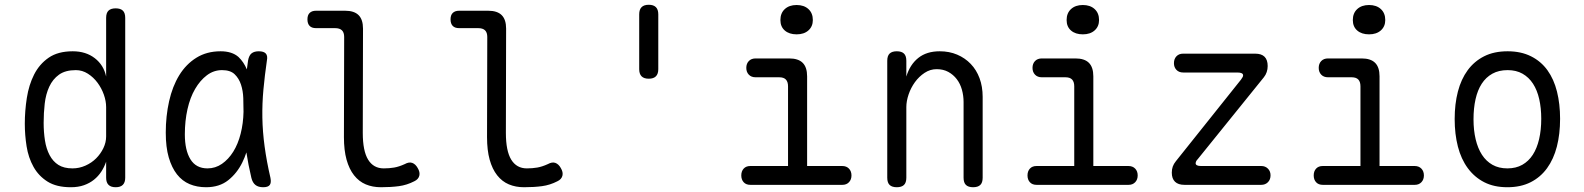

<svg xmlns="http://www.w3.org/2000/svg" viewBox="-20 -775 6640 805"><path d="M465 10Q445 10 435 0Q425 -10 425 -30V-97Q417 -74 404.5 -55Q392 -36 374 -21.5Q356 -7 332 1.5Q308 10 277 10Q217 10 179.5 -13.5Q142 -37 120.5 -75.5Q99 -114 91.5 -161.5Q84 -209 84 -256Q84 -310 92.5 -364.5Q101 -419 123 -462.5Q145 -506 184 -533Q223 -560 285 -560Q340 -560 377.5 -531Q415 -502 425 -454V-700Q425 -721 435 -730.5Q445 -740 465 -740Q485 -740 495 -730.5Q505 -721 505 -700V-30Q505 -10 495 0Q485 10 465 10ZM284 -69Q312 -69 338 -80.5Q364 -92 383 -111Q402 -130 413.5 -154Q425 -178 425 -203V-326Q425 -351 415.5 -378Q406 -405 389 -428Q372 -451 348.5 -466Q325 -481 298 -481Q254 -481 227.5 -462Q201 -443 186.5 -411.5Q172 -380 167.5 -340.5Q163 -301 163 -260Q163 -221 168.5 -186Q174 -151 188 -124.5Q202 -98 225 -83.5Q248 -69 284 -69Z M844 10Q806 10 775 -3Q744 -16 722 -44Q700 -72 687.5 -115Q675 -158 675 -219Q675 -288 689 -350.5Q703 -413 731.5 -459.5Q760 -506 803.5 -533Q847 -560 905 -560Q953 -560 980 -536Q1002 -515 1015 -484Q1017 -502 1020 -521Q1024 -543 1035 -551.5Q1046 -560 1065 -560Q1086 -560 1094.5 -550.5Q1103 -541 1099 -521Q1090 -459 1084.5 -400Q1079 -341 1080 -282Q1081 -223 1089.5 -160.5Q1098 -98 1114 -29Q1118 -9 1111 0.5Q1104 10 1083.5 10Q1063 10 1051 0.5Q1039 -9 1034 -29Q1021 -84 1013 -136Q1006 -114 996 -94Q974 -49 937 -19.5Q900 10 844 10ZM850 -69Q883 -69 910.5 -88Q938 -107 958 -139Q978 -171 989 -214.5Q1000 -258 1001 -306Q1001 -333 1000 -363.5Q999 -394 990.5 -420Q982 -446 964 -463.5Q946 -481 911 -481Q876 -481 847.5 -459.5Q819 -438 798 -402Q777 -366 766 -317Q755 -268 755 -212Q755 -145 778.5 -107Q802 -69 850 -69Z M1501 -218Q1501 -142 1523.5 -105.5Q1546 -69 1589 -69Q1612 -69 1632.5 -72.5Q1653 -76 1677 -87Q1695 -97 1708.5 -92Q1722 -87 1731 -71Q1742 -53 1738 -38Q1734 -23 1717 -15Q1686 1 1652.5 5.5Q1619 10 1577 10Q1542 10 1513.5 -2Q1485 -14 1464.5 -40Q1444 -66 1433 -105.5Q1422 -145 1422 -200L1423 -620Q1423 -639 1413.5 -648Q1404 -657 1385 -657H1305Q1287 -657 1278 -666.5Q1269 -676 1269 -694Q1269 -712 1278.5 -721Q1288 -730 1305 -730H1427Q1465 -730 1483.5 -711.5Q1502 -693 1502 -655Z M2101 -218Q2101 -142 2123.5 -105.5Q2146 -69 2189 -69Q2212 -69 2232.5 -72.5Q2253 -76 2277 -87Q2295 -97 2308.5 -92Q2322 -87 2331 -71Q2342 -53 2338 -38Q2334 -23 2317 -15Q2286 1 2252.5 5.5Q2219 10 2177 10Q2142 10 2113.5 -2Q2085 -14 2064.5 -40Q2044 -66 2033 -105.5Q2022 -145 2022 -200L2023 -620Q2023 -639 2013.5 -648Q2004 -657 1985 -657H1905Q1887 -657 1878 -666.5Q1869 -676 1869 -694Q1869 -712 1878.5 -721Q1888 -730 1905 -730H2027Q2065 -730 2083.5 -711.5Q2102 -693 2102 -655Z M2660 -485V-715Q2660 -735 2670 -745Q2680 -755 2700 -755Q2720 -755 2730 -745Q2740 -735 2740 -715V-485Q2740 -465 2730 -455Q2720 -445 2700 -445Q2680 -445 2670 -455Q2660 -465 2660 -485Z M3511 -79Q3529 -79 3539.5 -68Q3550 -57 3550 -39.5Q3550 -22 3539.5 -11Q3529 0 3512 0H3126Q3108 0 3098 -11Q3088 -22 3088 -39.5Q3088 -57 3098 -68Q3108 -79 3126 -79H3284V-413Q3284 -432 3275 -441.5Q3266 -451 3247 -451H3148Q3130 -451 3119.5 -462Q3109 -473 3109 -490.5Q3109 -508 3119.5 -519Q3130 -530 3148 -530H3289Q3327 -530 3345.5 -511.5Q3364 -493 3364 -455V-79ZM3320 -631Q3289 -631 3270.5 -647Q3252 -663 3252 -691Q3252 -720 3270.5 -737Q3289 -754 3320 -754Q3351 -754 3369.5 -737Q3388 -720 3388 -691Q3388 -664 3369.5 -647.5Q3351 -631 3320 -631Z M3780 -326V-30Q3780 -9 3770 0.5Q3760 10 3740 10Q3720 10 3710 0.5Q3700 -9 3700 -30V-520Q3700 -541 3710 -550.5Q3720 -560 3740 -560Q3760 -560 3770 -550.5Q3780 -541 3780 -520V-454Q3795 -504 3830 -532Q3865 -560 3920 -560Q3960 -560 3993 -546Q4026 -532 4050 -507Q4074 -482 4087 -447Q4100 -412 4100 -369V-30Q4100 -9 4090 0.5Q4080 10 4060 10Q4040 10 4030 0.5Q4020 -9 4020 -30V-347Q4020 -374 4013 -399Q4006 -424 3991.5 -443Q3977 -462 3956 -473.5Q3935 -485 3907 -485Q3880 -485 3856.5 -469.5Q3833 -454 3816 -430.5Q3799 -407 3789.5 -379Q3780 -351 3780 -326Z M4711 -79Q4729 -79 4739.5 -68Q4750 -57 4750 -39.5Q4750 -22 4739.5 -11Q4729 0 4712 0H4326Q4308 0 4298 -11Q4288 -22 4288 -39.5Q4288 -57 4298 -68Q4308 -79 4326 -79H4484V-413Q4484 -432 4475 -441.5Q4466 -451 4447 -451H4348Q4330 -451 4319.5 -462Q4309 -473 4309 -490.5Q4309 -508 4319.5 -519Q4330 -530 4348 -530H4489Q4527 -530 4545.5 -511.5Q4564 -493 4564 -455V-79ZM4520 -631Q4489 -631 4470.5 -647Q4452 -663 4452 -691Q4452 -720 4470.5 -737Q4489 -754 4520 -754Q4551 -754 4569.5 -737Q4588 -720 4588 -691Q4588 -664 4569.5 -647.5Q4551 -631 4520 -631Z M4946 0Q4920 0 4906.5 -13Q4893 -26 4893 -51Q4893 -65 4897 -76.5Q4901 -88 4910 -99L5183 -441Q5187 -447 5189.5 -451Q5192 -455 5192 -459Q5192 -465 5186 -468Q5180 -471 5168 -471H4941Q4923 -471 4912.5 -482Q4902 -493 4902 -510Q4902 -528 4912.5 -539Q4923 -550 4940 -550H5243Q5269 -550 5282 -537Q5295 -524 5295 -498Q5295 -485 5291 -473Q5287 -461 5279 -451L5002 -108Q4997 -103 4995 -98.5Q4993 -94 4993 -90Q4993 -85 4998.5 -82Q5004 -79 5015 -79H5268Q5285 -79 5296 -68Q5307 -57 5307 -40Q5307 -22 5296 -11Q5285 0 5268 0Z M5911 -79Q5929 -79 5939.5 -68Q5950 -57 5950 -39.5Q5950 -22 5939.5 -11Q5929 0 5912 0H5526Q5508 0 5498 -11Q5488 -22 5488 -39.5Q5488 -57 5498 -68Q5508 -79 5526 -79H5684V-413Q5684 -432 5675 -441.5Q5666 -451 5647 -451H5548Q5530 -451 5519.5 -462Q5509 -473 5509 -490.5Q5509 -508 5519.5 -519Q5530 -530 5548 -530H5689Q5727 -530 5745.5 -511.5Q5764 -493 5764 -455V-79ZM5720 -631Q5689 -631 5670.5 -647Q5652 -663 5652 -691Q5652 -720 5670.5 -737Q5689 -754 5720 -754Q5751 -754 5769.5 -737Q5788 -720 5788 -691Q5788 -664 5769.5 -647.5Q5751 -631 5720 -631Z M6300 10Q6244 10 6203 -11Q6162 -32 6134 -70Q6106 -108 6092.5 -160.5Q6079 -213 6079 -276Q6079 -339 6092.5 -391Q6106 -443 6133.5 -480.5Q6161 -518 6202.5 -539Q6244 -560 6301 -560Q6357 -560 6399 -539Q6441 -518 6468 -480.5Q6495 -443 6508 -391Q6521 -339 6521 -277Q6521 -213 6507.5 -160.5Q6494 -108 6466.5 -70Q6439 -32 6397.5 -11Q6356 10 6300 10ZM6300 -69Q6336 -69 6362.5 -84Q6389 -99 6406.5 -126Q6424 -153 6433 -191.5Q6442 -230 6442 -277Q6442 -322 6433.5 -359.5Q6425 -397 6407.5 -424Q6390 -451 6363.5 -466Q6337 -481 6301 -481Q6264 -481 6237 -466Q6210 -451 6192.5 -424Q6175 -397 6166.5 -359Q6158 -321 6158 -275Q6158 -229 6167 -191Q6176 -153 6193.5 -126Q6211 -99 6237.5 -84Q6264 -69 6300 -69Z"/></svg>

Font: Maple Mono NL Light
Style: Regular
Weight: 300
Monospace: yes
Designer: subframe7536
Version: Version 7.000